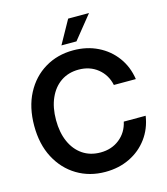

<svg xmlns="http://www.w3.org/2000/svg" viewBox="-134 -1033 996 1146"><g transform="rotate(-15 364.0 -459.5)"><path d="M375 11.7Q277.3 11.7 200.2 -34.7Q123 -81.1 78.6 -165.3Q34.2 -249.5 34.2 -363.3Q34.2 -478 78.6 -562.5Q123 -647 200.2 -693.1Q277.3 -739.3 375 -739.3Q458.5 -739.3 526.1 -706.1Q593.8 -672.9 637.2 -613.8Q680.7 -554.7 692.4 -476.6H556.6Q543 -541 494.4 -580.3Q445.8 -619.6 376.5 -619.6Q313.5 -619.6 266.8 -587.9Q220.2 -556.2 194.6 -498.5Q168.9 -440.9 168.9 -363.3Q168.9 -286.1 194.3 -228.8Q219.7 -171.4 266.4 -139.6Q313 -107.9 376.5 -107.9Q445.3 -107.9 494.1 -146.7Q543 -185.5 557.1 -250H692.4Q680.7 -172.4 637.2 -113.3Q593.8 -54.2 526.1 -21.2Q458.5 11.7 375 11.7ZM315.4 -785.6 395.5 -929.7H524.4L408.2 -785.6Z"/></g></svg>

Font: Inter Display Semi Bold
Style: Regular
Weight: 600
Designer: Rasmus Andersson
Foundry: rsms
Version: Version 4.000;git-37864ae